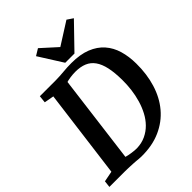

<svg xmlns="http://www.w3.org/2000/svg" viewBox="-278 -1119 1266 1266"><g transform="rotate(-45 355.5 -486.0)"><path d="M261.2 -951.7 307.6 -980 417 -880.9 573.2 -980 614.7 -952.1 452.6 -784.7H366.7ZM-1 -46.9 73.7 -61.5 154.3 -683.6 86.9 -695.8 92.3 -747.1H242.2Q278.8 -747.6 316.9 -751.2Q355 -754.9 394 -754.9Q475.6 -754.9 532.5 -732.2Q589.4 -709.5 625.2 -668.7Q661.1 -627.9 677.5 -572Q693.8 -516.1 694.3 -450.2Q695.3 -351.1 669.4 -266.8Q643.6 -182.6 591.8 -121.1Q540 -59.6 463.1 -25.4Q386.2 8.8 285.2 7.8Q276.4 7.8 262.5 6.6Q248.5 5.4 239.3 4.4Q230.5 3.9 217.5 2.9Q204.6 2 190.4 1.5Q176.3 1 162.4 0.5Q148.4 0 137.7 0H-6.3ZM208.5 -65.4Q217.3 -62.5 229.7 -60.1Q242.2 -57.6 255.1 -55.7Q268.1 -53.7 280.5 -52.7Q293 -51.8 302.7 -51.8Q348.6 -53.2 385.3 -70.6Q421.9 -87.9 449.7 -116.2Q477.5 -144.5 497.3 -181.9Q517.1 -219.2 529.5 -261.7Q542 -304.2 547.6 -349.1Q553.2 -394 552.7 -437.5Q552.2 -507.3 541.5 -556.4Q530.8 -605.5 508.8 -636.5Q486.8 -667.5 452.9 -681.6Q418.9 -695.8 371.6 -695.8Q359.4 -695.8 346.7 -694.8Q334 -693.8 322.8 -692.1Q311.5 -690.4 302.2 -688.5Q293 -686.5 287.6 -684.6Z"/></g></svg>

Font: Brush Lettering One
Style: Bold Italic
Weight: 400
Italic angle: -7°
Designer: Eben Sorkin
Foundry: Eben Sorkin
Version: Version 1.001